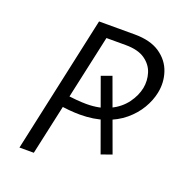

<svg xmlns="http://www.w3.org/2000/svg" viewBox="-121 -762 818 867"><g transform="rotate(20 288.0 -329.0)"><path d="M271 -233Q247 -233 219 -235.5Q191 -238 163 -243L173 -298Q203 -293 232.5 -290.5Q262 -288 282 -288Q348 -288 393.5 -310.5Q439 -333 465.5 -369Q492 -405 500 -444Q507 -481 496 -516.5Q485 -552 451.5 -575.5Q418 -599 358 -599H266L135 0H66L209 -658H380Q456 -658 501.5 -627Q547 -596 563.5 -547Q580 -498 569 -446Q561 -407 538.5 -369Q516 -331 479 -300Q442 -269 389.5 -251Q337 -233 271 -233ZM300 -430 350 -448 472 -114 421 -96Z"/></g></svg>

Font: Ysabeau Infant
Style: Italic
Weight: 400
Italic angle: -12°
Designer: Christian Thalmann (Catharsis Fonts)
Version: Version 2.001;gftools[0.9.30]; featfreeze: ss01,ss02,lnum